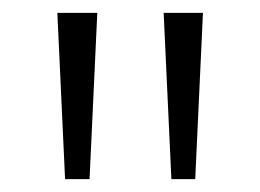

<svg xmlns="http://www.w3.org/2000/svg" viewBox="-20 -734 404 298"><path d="M131 -714 119 -456H81L69 -714ZM295 -714 283 -456H246L234 -714Z"/></svg>

Font: Noto Sans Hebrew Light
Style: Regular
Weight: 300
Designer: Monotype Design Team
Foundry: Monotype Imaging Inc.
Version: Version 2.003